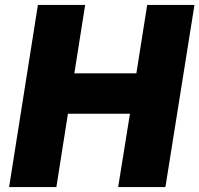

<svg xmlns="http://www.w3.org/2000/svg" viewBox="-20 -760 810 780"><path d="M534 -462 578 -740H770L652 0H460L508 -298H256L209 0H17L134 -740H326L282 -462Z"/></svg>

Font: Be Vietnam Black
Style: Italic
Weight: 900
Italic angle: -9°
Designer: Lam Bao; Tony Le; Vietanh Nguyen
Foundry: Yellow Type Foundry
Version: Version 5.000